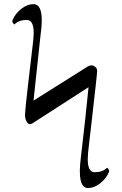

<svg xmlns="http://www.w3.org/2000/svg" viewBox="-20 -696 597 937"><path d="M126 -89.8Q117.2 -89.8 109.4 -103.5Q101.6 -117.2 102.1 -138.2Q102.5 -159.2 118.2 -293.9Q133.8 -428.7 139.2 -472.2Q144.5 -515.6 144.5 -535.2Q144.5 -598.6 110.4 -598.6Q72.3 -598.6 50.8 -577.1Q46.9 -577.1 43.5 -583.5Q40 -589.8 40 -592.8Q40 -595.7 41 -597.7Q54.7 -629.9 84 -652.8Q113.3 -675.8 143.1 -675.8Q199.7 -675.8 177.7 -523.4L143.6 -205.1L401.4 -367.2Q415 -377 425.8 -377Q436.5 -377 445.3 -369.1Q454.1 -361.3 454.1 -350.6Q454.1 -339.8 446.3 -271.5Q438.5 -203.1 429.2 -119.6Q419.9 -36.1 414.1 10.7Q408.2 57.6 408.2 81.1Q408.2 144.5 442.4 144.5Q480.5 144.5 502 123Q505.9 123 509.3 129.4Q512.7 135.7 512.7 140.6L511.7 141.6Q511.7 142.6 511.7 143.6Q498 175.8 468.8 198.7Q439.5 221.7 409.7 221.7Q355 221.7 375 69.3Q397.9 -124 412.1 -270.5L134.8 -91.8Q128.9 -89.8 126 -89.8Z"/></svg>

Font: CrimsonText-Roman
Style: Roman
Weight: 400
Version: Version 0.13